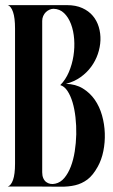

<svg xmlns="http://www.w3.org/2000/svg" viewBox="-20 -721 436 742"><path d="M9.8 0Q22.5 -3.9 30.3 -25.6Q38.1 -47.4 38.1 -88.9V-610.8Q38.1 -652.3 30.3 -674.8Q22.5 -697.3 9.8 -701.2H238.8Q272.9 -701.2 297.9 -689.9Q322.8 -678.7 338.6 -659.9Q354.5 -641.1 361.8 -616.5Q369.1 -591.8 368.2 -565.4Q367.2 -539.1 358.2 -512.5Q349.1 -485.8 332.3 -462.9Q315.4 -439.9 291 -422.6Q266.6 -405.3 234.9 -397Q272.5 -396 300 -379.2Q327.6 -362.3 346.2 -335.7Q364.7 -309.1 374.3 -275.1Q383.8 -241.2 385 -206.1Q386.2 -170.9 379.4 -137.2Q372.6 -103.5 357.9 -77.1Q339.4 -43.5 317.9 -27.3Q296.4 -11.2 270.5 -5.1Q244.6 1 213.1 0.5Q181.6 0 143.1 0ZM143.1 -55.2Q143.1 -42 147.2 -32.5Q151.4 -22.9 158.4 -17.6Q165.5 -12.2 174.6 -10.5Q183.6 -8.8 193.8 -11.2Q213.9 -15.6 228.8 -33.4Q243.7 -51.3 253.7 -77.4Q263.7 -103.5 268.8 -135.7Q273.9 -168 274.7 -201.7Q275.4 -235.4 271.7 -267.6Q268.1 -299.8 260.3 -325.9Q252.4 -352.1 240.5 -369.9Q228.5 -387.7 212.9 -392.1Q233.4 -412.6 246.1 -442.4Q258.8 -472.2 263.9 -504.9Q269 -537.6 266.6 -569.8Q264.2 -602.1 254.4 -627.9Q244.6 -653.8 227.8 -670.2Q210.9 -686.5 187 -687Q179.2 -687 171.4 -683.6Q163.6 -680.2 157.2 -674.1Q150.9 -668 147 -659.2Q143.1 -650.4 143.1 -640.1Z"/></svg>

Font: 003 KoZ KJR
Style: Regular
Weight: 400
Designer: Ko Z, Min Khaing
Foundry: Your Own Font Foundry
Version: Version 2.50;March 29, 2020;